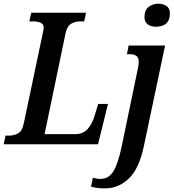

<svg xmlns="http://www.w3.org/2000/svg" viewBox="-36 -783 942 1042"><path d="M-16 0H496L550 -219H497L478 -157Q464 -109 439 -82Q414 -55 372 -55H206L319 -599Q328 -642 351 -654.5Q374 -667 398 -667H421L431 -714H134L123 -667H145Q167 -667 184 -660Q201 -653 201 -633Q201 -625 196 -602L93 -113Q84 -70 61 -58.5Q38 -47 13 -47H-6ZM809 -638Q886 -638 886 -710Q886 -738 867.5 -750.5Q849 -763 824 -763Q793 -763 770.5 -745.5Q748 -728 748 -690Q748 -664 765.5 -651Q783 -638 809 -638ZM540 239Q608 238 663.5 185.5Q719 133 745 9L860 -536H662L653 -489H668Q717 -489 717 -449Q717 -437 715.5 -429.5Q714 -422 712 -410L625 9Q605 105 579.5 146.5Q554 188 509 188Q489 188 468 181L458 230Q500 241 540 239Z"/></svg>

Font: Noto Serif SemiCondensed Semi
Style: Italic
Weight: 600
Width: 4
Italic angle: -12°
Designer: Monotype Design Team
Foundry: Monotype Imaging Inc.
Version: Version 1.901